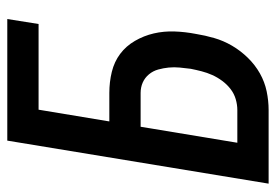

<svg xmlns="http://www.w3.org/2000/svg" viewBox="-138 -638 775 540"><g transform="rotate(-90 250.0 -367.5)"><path d="M4 0 125 -735H467L453 -647H212L179 -448H259Q290 -448 318.5 -441Q347 -434 369 -417.5Q391 -401 405.5 -376Q420 -351 426.5 -323Q433 -295 432 -265Q431 -235 425 -204Q421 -179 413.5 -153Q406 -127 392 -103Q378 -79 358 -58.5Q338 -38 314 -24.5Q290 -11 263.5 -5.5Q237 0 211 0ZM119 -88H211Q226 -88 241.5 -92.5Q257 -97 270 -107Q283 -117 293 -130.5Q303 -144 309.5 -158.5Q316 -173 320 -188.5Q324 -204 327 -219Q329 -234 330.5 -250Q332 -266 330.5 -281Q329 -296 325 -310.5Q321 -325 311.5 -336.5Q302 -348 288.5 -354Q275 -360 259 -360H164Z"/></g></svg>

Font: Iosevka Semibold
Style: Italic
Weight: 600
Italic angle: -9°
Monospace: yes
Designer: Belleve Invis
Foundry: Belleve Invis
Version: Version 32.5.0; ttfautohint (v1.8.4)